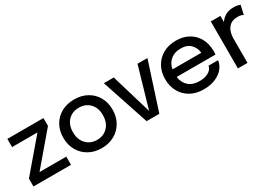

<svg xmlns="http://www.w3.org/2000/svg" viewBox="16 -1204 2664 1879"><g transform="rotate(-30 1348.0 -265.0)"><path d="M459.5 -92.5V0H35V-88.5L333.5 -438.5H46.5V-531H454.5V-442.5L157 -92.5Z M804 10Q722 10 659.2 -25.5Q596.5 -61 561.2 -123.2Q526 -185.5 526 -266Q526 -346 561.2 -407.8Q596.5 -469.5 659.2 -504.2Q722 -539 804 -539Q886 -539 948.8 -504.2Q1011.5 -469.5 1046.8 -407.8Q1082 -346 1082 -266Q1082 -185.5 1046.8 -123.2Q1011.5 -61 948.8 -25.5Q886 10 804 10ZM804 -83Q879 -83 926 -133Q973 -183 973 -266Q973 -348.5 926 -397.2Q879 -446 804 -446Q729 -446 682 -397.2Q635 -348.5 635 -266Q635 -183 682 -133Q729 -83 804 -83Z M1629.5 -531 1457.5 0H1313.5L1137 -531H1249L1385 -74.5L1517.5 -531Z M2217.5 -167Q2213.5 -124 2182.5 -83Q2151.5 -42 2094 -15.5Q2036.5 11 1954 11Q1871.5 11 1808.8 -24Q1746 -59 1711 -121Q1676 -183 1676 -264Q1676 -346 1711.5 -408Q1747 -470 1809.8 -504.8Q1872.5 -539.5 1954.5 -539.5Q2037.5 -539.5 2098.2 -504.5Q2159 -469.5 2192 -408Q2225 -346.5 2225 -266.5Q2225 -257.5 2224.5 -244.8Q2224 -232 2223 -227.5H1784.5Q1794.5 -158 1839.2 -119Q1884 -80 1957.5 -80Q2009 -80 2041.8 -93.5Q2074.5 -107 2091 -127Q2107.5 -147 2109.5 -167ZM1955.5 -449.5Q1888 -449.5 1843 -413Q1798 -376.5 1786 -312H2111.5Q2107.5 -368 2068.5 -408.8Q2029.5 -449.5 1955.5 -449.5Z M2345.5 0V-531H2454V-460.5Q2475.5 -495.5 2512.5 -517.5Q2549.5 -539.5 2604 -539.5Q2636 -539.5 2655.8 -534.5Q2675.5 -529.5 2680 -526.5L2657 -424.5Q2652 -428 2636.8 -433.5Q2621.5 -439 2594.5 -439Q2540 -439 2509.2 -414Q2478.5 -389 2466.2 -351.8Q2454 -314.5 2454 -277V0Z"/></g></svg>

Font: Epilogue Medium
Style: Regular
Weight: 500
Designer: Tyler Finck
Foundry: Etcetera Type Co
Version: Version 2.111; ttfautohint (v1.8.3)